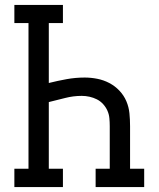

<svg xmlns="http://www.w3.org/2000/svg" viewBox="-20 -755 640 775"><path d="M38 0V-74H95V-662H38V-735H234V-662H177V-420Q213 -429 249 -435.5Q285 -442 322 -442Q347 -442 372.5 -437Q398 -432 421 -420Q444 -408 462 -389Q480 -370 490 -346.5Q500 -323 502.5 -297.5Q505 -272 505 -246V-74H562V0H366V-74H423V-246Q423 -262 421.5 -278Q420 -294 413.5 -308.5Q407 -323 396 -335Q385 -347 371 -354Q357 -361 341.5 -364.5Q326 -368 310 -368Q276 -368 243 -359.5Q210 -351 177 -343V-74H234V0Z"/></svg>

Font: Iosevka Curly Slab Extended
Style: Regular
Weight: 400
Width: 7
Monospace: yes
Designer: Belleve Invis
Foundry: Belleve Invis
Version: Version 11.1.0; ttfautohint (v1.8.3)